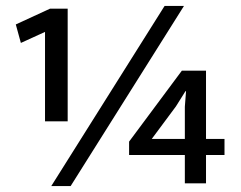

<svg xmlns="http://www.w3.org/2000/svg" viewBox="-20 -615 808 644"><path d="M152 9 532 -595H597L217 9ZM148 -586H207V-208H131V-508L50 -471L33 -533ZM590 -378H671V-149H733V-95H671V0H600V-95H413V-140ZM570 -258 489 -149H600V-257L604 -309H602Z"/></svg>

Font: Mukta Mahee Medium
Style: Regular
Weight: 500
Designer: Shuchita Grover, Noopur Datye, Girish Dalvi, Yashodeep Gholap
Foundry: Ek Type
Version: Version 2.538;PS 1.000;hotconv 16.6.51;makeotf.lib2.5.65220;